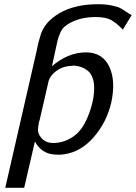

<svg xmlns="http://www.w3.org/2000/svg" viewBox="-20 -728 646 913"><path d="M5 165Q43 -2 154 -485Q160 -520 172 -558Q190 -623 263 -665.5Q336 -708 447 -708Q482 -708 508 -702.5Q534 -697 544.5 -693Q555 -689 576.5 -674.5Q598 -660 606 -656L564 -587Q534 -619 508 -633Q482 -647 435 -647Q366 -647 315 -620Q296 -610 285 -599.5Q274 -589 266 -570.5Q258 -552 254.5 -539Q251 -526 244 -491L227 -413Q304 -479 389 -479Q469 -479 501 -408Q531 -342 509 -240Q487 -146 425.5 -75.5Q364 -5 283 6Q264 9 242 7Q178 4 146 -55L95 165ZM164 -140 161 -118Q158 -92 178.5 -70Q199 -48 233 -48Q289 -48 337 -85Q378 -117 405 -192Q432 -267 427 -328Q422 -371 397.5 -391.5Q373 -412 338 -415Q338 -416 330 -416L323 -415Q279 -414 246.5 -389.5Q214 -365 209 -333L168 -155Q164 -145 164 -140Z"/></svg>

Font: Coval
Style: Book Italic
Weight: 350
Foundry: Context Ltd
Version: Version 001.000